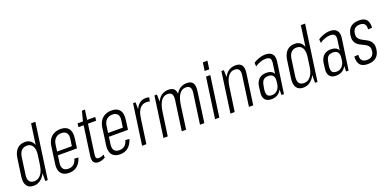

<svg xmlns="http://www.w3.org/2000/svg" viewBox="-8 -1569 4846 2406"><g transform="rotate(-20 2415.5 -366.5)"><path d="M152 7Q88 7 60 -35.5Q32 -78 44 -160L75 -380Q85 -462 125.5 -504.5Q166 -547 231 -547Q279 -547 310 -521.5Q341 -496 353 -448.5Q365 -401 355 -334L338 -209Q329 -143 303 -94.5Q277 -46 238.5 -19.5Q200 7 152 7ZM178 -44Q213 -44 240.5 -63.5Q268 -83 286.5 -120Q305 -157 312 -207L330 -334Q341 -411 317 -453Q293 -495 240 -495Q195 -495 167.5 -466.5Q140 -438 132 -382L101 -157Q93 -102 112.5 -73Q132 -44 178 -44ZM308 -177 387 -740H444L340 0H307Z M626 7Q577 7 545.5 -12Q514 -31 501.5 -68.5Q489 -106 496 -158L527 -382Q534 -435 558 -472Q582 -509 620.5 -528Q659 -547 709 -547Q782 -547 815.5 -503Q849 -459 837 -374L820 -248H555L562 -296H779L764 -262L782 -387Q790 -440 768.5 -467.5Q747 -495 701 -495Q653 -495 623 -467.5Q593 -440 585 -389L552 -150Q545 -99 566 -72Q587 -45 634 -45Q676 -45 704 -68Q732 -91 745 -139L798 -135Q777 -65 733 -29Q689 7 626 7Z M1017 7Q972 7 953.5 -21Q935 -49 944 -109L1003 -530L1040 -671H1080L1002 -109Q996 -70 1004 -55.5Q1012 -41 1038 -41Q1055 -41 1072.5 -46.5Q1090 -52 1106 -62L1108 -21Q1094 -12 1079 -6Q1064 0 1048 3.5Q1032 7 1017 7ZM934 -540H1170L1164 -492H928Z M1306 7Q1257 7 1225.5 -12Q1194 -31 1181.5 -68.5Q1169 -106 1176 -158L1207 -382Q1214 -435 1238 -472Q1262 -509 1300.5 -528Q1339 -547 1389 -547Q1462 -547 1495.5 -503Q1529 -459 1517 -374L1500 -248H1235L1242 -296H1459L1444 -262L1462 -387Q1470 -440 1448.5 -467.5Q1427 -495 1381 -495Q1333 -495 1303 -467.5Q1273 -440 1265 -389L1232 -150Q1225 -99 1246 -72Q1267 -45 1314 -45Q1356 -45 1384 -68Q1412 -91 1425 -139L1478 -135Q1457 -65 1413 -29Q1369 7 1306 7Z M1674 -540H1707L1709 -382L1655 0H1598ZM1683 -352Q1696 -447 1737.5 -497Q1779 -547 1845 -547Q1857 -547 1868.5 -545Q1880 -543 1890 -539L1878 -488Q1860 -495 1835 -495Q1781 -495 1747.5 -455.5Q1714 -416 1703 -339Z M2426 -398Q2434 -450 2418 -475Q2402 -500 2362 -500Q2309 -500 2275.5 -454Q2242 -408 2229 -317L2192 -251L2199 -311Q2216 -429 2264.5 -488Q2313 -547 2393 -547Q2449 -547 2472 -512Q2495 -477 2484 -404L2428 0H2370ZM1959 -540H1992L1995 -386L1940 0H1883ZM2183 -398Q2190 -450 2174 -475Q2158 -500 2118 -500Q2065 -500 2031.5 -453.5Q1998 -407 1985 -317L1948 -251L1956 -311Q1973 -429 2020.5 -488Q2068 -547 2149 -547Q2206 -547 2229 -512Q2252 -477 2241 -404L2185 0H2127Z M2704 -540 2628 0H2571L2647 -540ZM2732 -722 2716 -612H2655L2671 -722Z M3078 -398Q3086 -450 3069.5 -475Q3053 -500 3012 -500Q2958 -500 2924.5 -454Q2891 -408 2878 -317L2841 -251L2849 -311Q2865 -429 2913.5 -488Q2962 -547 3043 -547Q3100 -547 3124 -512Q3148 -477 3137 -404L3080 0H3023ZM2852 -540H2885L2888 -386L2833 0H2776Z M3458 -175 3491 -413Q3497 -456 3481 -475.5Q3465 -495 3424 -495Q3389 -495 3351 -481.5Q3313 -468 3281 -445L3278 -494Q3300 -510 3327 -521.5Q3354 -533 3383 -540Q3412 -547 3437 -547Q3501 -547 3529.5 -513Q3558 -479 3549 -413L3490 0H3457ZM3321 7Q3264 7 3237 -27.5Q3210 -62 3219 -124L3228 -196Q3237 -259 3274 -293Q3311 -327 3369 -327Q3432 -327 3461 -294Q3490 -261 3481 -198L3471 -125Q3462 -61 3423 -27Q3384 7 3321 7ZM3347 -39Q3388 -39 3417.5 -69Q3447 -99 3454 -145L3458 -178Q3465 -228 3445.5 -254.5Q3426 -281 3383 -281Q3337 -281 3314.5 -257.5Q3292 -234 3284 -176L3278 -143Q3271 -86 3286.5 -62.5Q3302 -39 3347 -39Z M3749 7Q3685 7 3657 -35.5Q3629 -78 3641 -160L3672 -380Q3682 -462 3722.5 -504.5Q3763 -547 3828 -547Q3876 -547 3907 -521.5Q3938 -496 3950 -448.5Q3962 -401 3952 -334L3935 -209Q3926 -143 3900 -94.5Q3874 -46 3835.5 -19.5Q3797 7 3749 7ZM3775 -44Q3810 -44 3837.5 -63.5Q3865 -83 3883.5 -120Q3902 -157 3909 -207L3927 -334Q3938 -411 3914 -453Q3890 -495 3837 -495Q3792 -495 3764.5 -466.5Q3737 -438 3729 -382L3698 -157Q3690 -102 3709.5 -73Q3729 -44 3775 -44ZM3905 -177 3984 -740H4041L3937 0H3904Z M4320 -175 4353 -413Q4359 -456 4343 -475.5Q4327 -495 4286 -495Q4251 -495 4213 -481.5Q4175 -468 4143 -445L4140 -494Q4162 -510 4189 -521.5Q4216 -533 4245 -540Q4274 -547 4299 -547Q4363 -547 4391.5 -513Q4420 -479 4411 -413L4352 0H4319ZM4183 7Q4126 7 4099 -27.5Q4072 -62 4081 -124L4090 -196Q4099 -259 4136 -293Q4173 -327 4231 -327Q4294 -327 4323 -294Q4352 -261 4343 -198L4333 -125Q4324 -61 4285 -27Q4246 7 4183 7ZM4209 -39Q4250 -39 4279.5 -69Q4309 -99 4316 -145L4320 -178Q4327 -228 4307.5 -254.5Q4288 -281 4245 -281Q4199 -281 4176.5 -257.5Q4154 -234 4146 -176L4140 -143Q4133 -86 4148.5 -62.5Q4164 -39 4209 -39Z M4608 6Q4537 6 4506.5 -30Q4476 -66 4479 -141L4533 -145Q4529 -94 4549.5 -70Q4570 -46 4615 -46Q4658 -46 4682.5 -67.5Q4707 -89 4712 -130Q4716 -162 4707 -182Q4698 -202 4680 -215Q4662 -228 4639 -238.5Q4616 -249 4593.5 -261Q4571 -273 4553.5 -291Q4536 -309 4527.5 -337Q4519 -365 4525 -407Q4535 -478 4575.5 -512.5Q4616 -547 4688 -547Q4756 -547 4786 -512.5Q4816 -478 4812 -405L4758 -401Q4763 -449 4743 -472Q4723 -495 4680 -495Q4638 -495 4613.5 -473.5Q4589 -452 4584 -410Q4579 -378 4588.5 -357.5Q4598 -337 4616 -323.5Q4634 -310 4656.5 -299Q4679 -288 4701.5 -275.5Q4724 -263 4741.5 -245Q4759 -227 4767.5 -199.5Q4776 -172 4770 -129Q4761 -62 4720 -28Q4679 6 4608 6Z"/></g></svg>

Font: Pathway Extreme Condensed Thin
Style: Italic
Weight: 250
Width: 3
Italic angle: -8°
Version: Version 1.001;gftools[0.9.26]